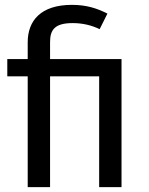

<svg xmlns="http://www.w3.org/2000/svg" viewBox="-20 -770 615 790"><path d="M276 -750C148 -750 94 -685 94 -596V-527H10V-456H94V0H186V-456H388V0H480V-527H186V-597C186 -647 205 -675 279 -675C320 -675 357 -666 390 -650L422 -714C379 -736 335 -750 276 -750Z"/></svg>

Font: Fira Math
Style: Regular
Weight: 400
Designer: Xiangdong Zeng
Foundry: Xiangdong Zeng
Version: Version 0.3.4